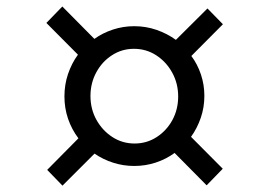

<svg xmlns="http://www.w3.org/2000/svg" viewBox="-20 -639 808 590"><path d="M125 -117 221 -214Q200.5 -241 189.2 -273.8Q178 -306.5 178 -343Q178 -379 189 -411.5Q200 -444 219.5 -471L122.5 -568.5L171.5 -619L270 -519.5Q296 -538 327.2 -548.2Q358.5 -558.5 392.5 -558.5Q428.5 -558.5 461 -547.2Q493.5 -536 520.5 -516.5L617.5 -613L665 -564.5L568 -467Q587 -441.5 597.5 -410Q608 -378.5 608 -344.5Q608 -309 597 -277Q586 -245 567 -218.5L664.5 -120.5L615 -69.5L516.5 -169Q490.5 -150 458.8 -139.5Q427 -129 392.5 -129Q359 -129 327.8 -139Q296.5 -149 270.5 -167L172 -68.5ZM258 -344Q258 -304 276.2 -271Q294.5 -238 325.2 -218Q356 -198 393.5 -198Q431 -198 461.5 -217.8Q492 -237.5 509.8 -270.2Q527.5 -303 527.5 -342.5Q527.5 -382.5 509.2 -415.8Q491 -449 460.2 -469Q429.5 -489 391.5 -489Q354.5 -489 324 -469.2Q293.5 -449.5 275.8 -416.5Q258 -383.5 258 -344Z"/></svg>

Font: Merriweather Text Regular
Style: Italic
Weight: 400
Italic angle: -7.8°
Designer: Eben Sorkin
Foundry: Eben Sorkin
Version: Version 2.100; ttfautohint (v1.7.19-72a1) -l 8 -r 50 -G 200 